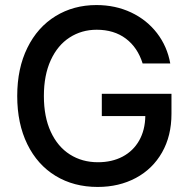

<svg xmlns="http://www.w3.org/2000/svg" viewBox="-20 -737 757 767"><path d="M366.2 -618.2Q306.2 -618.2 258.1 -587.2Q210 -556.2 182.6 -496.3Q155.3 -436.5 155.3 -353.5Q155.3 -270 182.9 -210.4Q210.4 -150.9 259.3 -119.9Q308.1 -88.9 371.1 -88.9Q427.2 -88.9 469.7 -111.3Q512.2 -133.8 535.9 -175.5Q559.6 -217.3 560.5 -273.4H386.7V-362.3H665V-282.2Q665 -194.3 627.4 -128.2Q589.8 -62 522.7 -26.1Q455.6 9.8 370.1 9.8Q274.9 9.8 202.1 -34.4Q129.4 -78.6 89.1 -160.9Q48.8 -243.2 48.8 -353.5Q48.8 -463.9 89.4 -546.1Q129.9 -628.4 201.9 -672.6Q273.9 -716.8 365.2 -716.8Q440.9 -716.8 503.7 -687.3Q566.4 -657.7 607.2 -604.7Q647.9 -551.8 660.2 -483.4H549.8Q529.8 -547.4 482.7 -582.8Q435.5 -618.2 366.2 -618.2Z"/></svg>

Font: Pretendard Std Medium
Style: Regular
Weight: 500
Designer: Base glyphs from Inter by Rasmus Andersson; Hangeul glyphs from Noto Sans CJK(Source Han Sans) by Jang Soo-young and Kan
Foundry: Kil Hyung-jin
Version: Version 1.309